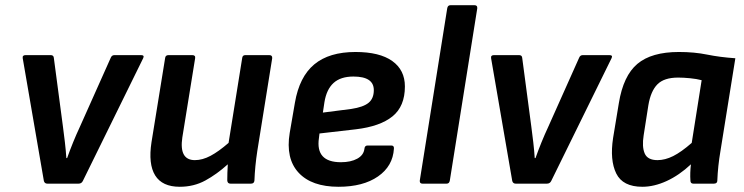

<svg xmlns="http://www.w3.org/2000/svg" viewBox="-20 -703 2850 735"><path d="M161 0Q151 0 148 -10L67 -480Q65 -492 78 -492H174Q185 -492 186 -482L221 -218Q225 -188 228.5 -158Q232 -128 234 -98H237Q248 -129 260 -158.5Q272 -188 286 -218L404 -482Q408 -492 418 -492H520Q534 -492 528 -480L297 -10Q292 0 281 0Z M668 12Q601 12 574 -31.5Q547 -75 560 -159L612 -480Q613 -492 625 -492H716Q729 -492 727 -480L678 -177Q665 -90 726 -90Q755 -90 786 -106.5Q817 -123 855 -156L907 -480Q908 -492 919 -492H1011Q1023 -492 1022 -480L965 -125Q956 -66 954 -12Q953 0 941 0H862Q851 0 850 -12Q850 -26 850.5 -42Q851 -58 852 -74Q810 -36 766 -12Q722 12 668 12Z M1276 12Q1173 12 1123 -42Q1073 -96 1089 -194L1109 -310Q1126 -409 1183 -456.5Q1240 -504 1341 -504Q1433 -504 1481.5 -469.5Q1530 -435 1530 -372Q1530 -296 1482.5 -257.5Q1435 -219 1342 -208L1203 -192L1201 -175Q1187 -82 1285 -82Q1323 -82 1347.5 -95.5Q1372 -109 1375 -133Q1376 -146 1387 -146H1478Q1489 -146 1488 -134Q1484 -67 1427 -27.5Q1370 12 1276 12ZM1216 -272 1325 -286Q1371 -293 1391 -309.5Q1411 -326 1411 -358Q1411 -410 1333 -410Q1284 -410 1257 -385.5Q1230 -361 1222 -312Z M1597 0Q1586 0 1587 -12L1692 -671Q1694 -683 1704 -683H1797Q1808 -683 1807 -671L1702 -12Q1700 0 1690 0Z M1954 0Q1944 0 1941 -10L1860 -480Q1858 -492 1871 -492H1967Q1978 -492 1979 -482L2014 -218Q2018 -188 2021.5 -158Q2025 -128 2027 -98H2030Q2041 -129 2053 -158.5Q2065 -188 2079 -218L2197 -482Q2201 -492 2211 -492H2313Q2327 -492 2321 -480L2090 -10Q2085 0 2074 0Z M2439 12Q2364 12 2339 -39Q2314 -90 2327 -175L2349 -308Q2366 -413 2420 -458.5Q2474 -504 2579 -504Q2638 -504 2687 -494Q2736 -484 2795 -480L2738 -125Q2733 -96 2730 -67.5Q2727 -39 2726 -12Q2726 0 2713 0H2634Q2623 0 2623 -12Q2622 -26 2622.5 -42Q2623 -58 2625 -74Q2580 -32 2532 -10Q2484 12 2439 12ZM2497 -90Q2526 -90 2557 -105.5Q2588 -121 2628 -156L2666 -396Q2647 -401 2622 -403.5Q2597 -406 2576 -406Q2522 -406 2496.5 -380Q2471 -354 2462 -300L2444 -185Q2437 -141 2448 -115.5Q2459 -90 2497 -90Z"/></svg>

Font: Sofia Sans
Style: Bold Italic
Weight: 700
Italic angle: -9°
Designer: Botio Nikoltchev, Ani Petrova
Foundry: lettersoup
Version: Version 4.101; ttfautohint (v1.8.4.7-5d5b)